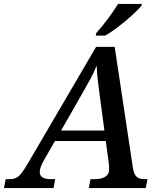

<svg xmlns="http://www.w3.org/2000/svg" viewBox="-74 -951 812 971"><path d="M-54 0 -45 -45H-26Q-6 -45 7.5 -51.5Q21 -58 34 -74.5Q47 -91 66 -123L412 -714H506L598 -103Q603 -72 615.5 -58.5Q628 -45 658 -45H672L663 0H375L384 -45H407Q439 -45 458.5 -57.5Q478 -70 478 -93Q478 -102 477.5 -111Q477 -120 476 -127L461 -238H204L146 -137Q127 -102 127 -81Q127 -45 183 -45H205L197 0ZM339 -473 235 -291H454L431 -464Q425 -508 420.5 -545.5Q416 -583 415 -619Q400 -583 383 -551.5Q366 -520 339 -473ZM410 -771 413 -784Q440 -814 470.5 -854.5Q501 -895 523 -931H644L641 -921Q625 -902 593.5 -873.5Q562 -845 526 -817Q490 -789 458 -771Z"/></svg>

Font: Noto Serif Medium
Style: Italic
Weight: 500
Italic angle: -12°
Designer: Monotype Design Team
Foundry: Monotype Imaging Inc.
Version: Version 2.014; ttfautohint (v1.8.4.7-5d5b)